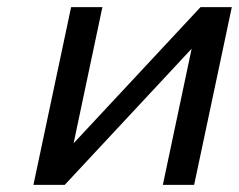

<svg xmlns="http://www.w3.org/2000/svg" viewBox="-20 -520 672 540"><path d="M74 0H162L519 -383L438 0H526L632 -500H544L187 -117L268 -500H180Z"/></svg>

Font: LT Wave Mono
Style: Italic
Weight: 400
Designer: Daniel Lyons
Version: Version 2.5 (Glyphs App)